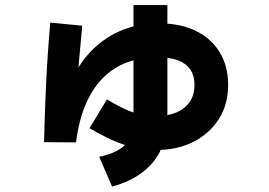

<svg xmlns="http://www.w3.org/2000/svg" viewBox="-20 -647 1040 741"><path d="M273.3 -97.5 150 -98.3Q152.3 -204.3 157.8 -320.4Q163.2 -436.5 174 -559.8L297.3 -547.8Q286.2 -424.3 276.7 -319.6Q267.3 -214.8 265.7 -129L213.5 -132.5Q215 -225 242.6 -302.6Q270.2 -380.2 320.2 -437.2Q370.2 -494.3 439.2 -525.6Q508.2 -556.8 593.5 -556.8Q677.7 -556.8 737.3 -527Q797 -497.2 828.7 -443.8Q860.5 -390.5 860.5 -319.2Q860.5 -244.3 824.7 -187.8Q789 -131.3 726.8 -99.8Q664.7 -68.2 584.3 -68.2Q526.3 -68.2 477.6 -82.7Q428.8 -97.2 390.6 -116.8Q352.3 -136.3 325.5 -152.3L392.7 -263.2Q421 -246.5 450.1 -231.7Q479.2 -216.8 512 -207.9Q544.8 -199 582.7 -199Q628 -199 661 -213.1Q694 -227.2 712.3 -254.1Q730.5 -281 730.5 -320Q730.5 -354.5 715 -377.9Q699.5 -401.3 668.1 -413.7Q636.7 -426 588.5 -426Q528.3 -426 476.3 -408.3Q424.3 -390.5 382.9 -351.7Q341.5 -312.8 313.2 -250.2Q285 -187.5 273.3 -97.5ZM412.7 73.2 362.8 -41.7Q435.3 -57.2 465.3 -90.8Q495.2 -124.5 495.2 -186.2V-627.5H626V-193.7Q626 -89.8 572 -22.8Q518 44.2 412.7 73.2Z"/></svg>

Font: Murecho Thin
Style: Regular
Weight: 100
Designer: Neil Summerour
Foundry: Positype
Version: Version 1.010